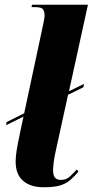

<svg xmlns="http://www.w3.org/2000/svg" viewBox="-20 -780 391 810"><path d="M165 10Q109 10 77.5 -17Q46 -44 46 -99Q46 -118 50 -144Q54 -170 64 -217L79 -288L6 -252L8 -265L82 -302L160 -667Q163 -680 165.5 -693.5Q168 -707 168 -716Q168 -730 162 -740Q156 -750 127 -750H113L115 -760H351L271 -395L334 -426L332 -412L267 -380L216 -147Q209 -117 206.5 -95Q204 -73 204 -62Q204 -40 212 -30.5Q220 -21 236 -21Q259 -21 273.5 -34Q288 -47 304 -65L311 -56Q294 -36 277 -21Q260 -6 234.5 2Q209 10 165 10Z"/></svg>

Font: Noto Serif Display ExtraCondensed Black
Style: Italic
Weight: 900
Width: 2
Italic angle: -12°
Designer: Monotype Design Team
Foundry: Monotype Imaging Inc.
Version: Version 2.009